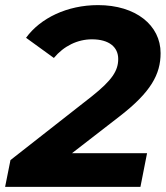

<svg xmlns="http://www.w3.org/2000/svg" viewBox="-41 -732 651 752"><path d="M427 -276C550 -371 588 -441 588 -524C588 -633 491 -712 343 -712C222 -712 117 -661 61 -584L170 -505C209 -552 263 -578 319 -578C387 -578 422 -547 422 -501C422 -455 398 -418 319 -355L0 -105L-21 0H509L535 -132H241Z"/></svg>

Font: AWKNG-Font
Style: Bold Italic
Weight: 700
Italic angle: -11.3°
Designer: Awakening Church
Foundry: Awakening Church
Version: Version 1.700;PS 001.700;hotconv 1.0.88;makeotf.lib2.5.64775